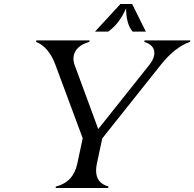

<svg xmlns="http://www.w3.org/2000/svg" viewBox="-20 -939 971 959"><path d="M581.5 -918.9H640.1L708.5 -781.2H642.6Q609.9 -818.8 609.9 -897.5Q575.7 -819.8 520.5 -781.2H454.6ZM257.8 0 259.3 -7.3Q346.7 -29.3 366.2 -122.1L393.1 -248.5L256.8 -615.2Q223.6 -704.6 160.2 -730L161.6 -737.3H427.7L426.3 -730Q357.9 -710 348.1 -660.2Q346.7 -652.8 346.7 -645.5Q346.7 -631.3 352.5 -615.2L470.7 -294.4L726.1 -615.2Q744.6 -638.7 749.5 -660.6Q751 -667 751 -674.8Q751 -713.4 700.7 -730L702.1 -737.3H930.7L929.2 -730Q853.5 -703.6 783.2 -615.2L490.7 -247.6L463.9 -122.1Q460 -104 460 -86.9Q460 -24.4 522 -7.3L520.5 0Z"/></svg>

Font: Modern Antiqua
Style: Book Oblique
Weight: 400
Italic angle: -12°
Designer: Wojciech Kalinowski "wmk69" (wmk69@o2.pl)
Foundry: Wojciech Kalinowski "wmk69" (wmk69@o2.pl)
Version: Version 3.1.0; 2021-05-28